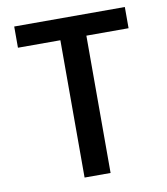

<svg xmlns="http://www.w3.org/2000/svg" viewBox="-79 -762 722 829"><g transform="rotate(-10 282.0 -347.5)"><path d="M524 -695V-602H339V0H225V-602H39V-695Z"/></g></svg>

Font: Poppins Cyr Med
Style: Regular
Weight: 500
Designer: Ninad Kale (Devanagari), Jonny Pinhorn (Latin)
Foundry: Indian Type Foundry
Version: 4.004